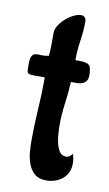

<svg xmlns="http://www.w3.org/2000/svg" viewBox="-69 -582 353 622"><g transform="rotate(10 107.5 -270.5)"><path d="M154 -397H167Q191 -397 199 -390Q207 -383 207 -358Q207 -344 202 -337.5Q197 -331 189.5 -328Q182 -325 172 -325Q162 -325 152 -325Q150 -288 145 -252Q140 -216 140 -179Q140 -170 141 -154Q142 -138 145.5 -122.5Q149 -107 156.5 -95.5Q164 -84 178 -84Q185 -84 190 -88Q195 -92 199 -97Q204 -80 204 -67Q204 -34 182 -15.5Q160 3 128 3Q104 3 90.5 -8.5Q77 -20 70 -37.5Q63 -55 61 -75Q59 -95 59 -113Q59 -167 62.5 -219Q66 -271 66 -325H28Q9 -325 8 -334Q7 -343 7 -357Q7 -376 11 -384Q15 -392 22.5 -393.5Q30 -395 41.5 -394Q53 -393 67 -396Q69 -415 69 -433.5Q69 -452 69 -472Q69 -484 77 -496.5Q85 -509 96.5 -519.5Q108 -530 122 -537Q136 -544 148 -544Q155 -544 159.5 -539Q164 -534 164 -527Q164 -495 159 -462.5Q154 -430 154 -397Z"/></g></svg>

Font: Gloria
Style: Regular
Weight: 400
Designer: Peter Wiegel
Foundry: Peter Wiegel
Version: Version 1.000